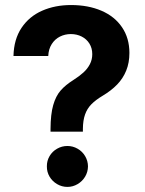

<svg xmlns="http://www.w3.org/2000/svg" viewBox="-20 -737 578 766"><path d="M273.2 -418.1Q297.5 -433.6 313.4 -448.3Q329.4 -463 338.7 -481.1Q348.1 -499.2 348.1 -520.9Q348.1 -544.8 336.8 -563Q325.5 -581.2 305.9 -591.2Q286.3 -601.1 262.6 -601.1Q239.3 -601.1 219.1 -591Q199 -580.9 186.4 -561.1Q173.7 -541.2 172.5 -513.7H33.8Q35.3 -580.1 65.9 -625.9Q96.5 -671.6 148 -694.2Q199.5 -716.9 263.4 -716.9Q331.9 -716.9 384.7 -694.2Q437.6 -671.5 466.9 -628.1Q496.3 -584.7 496.3 -525.7Q496.3 -486.5 483.5 -455.2Q470.8 -423.9 447.4 -399.8Q424 -375.6 390.2 -355.4Q361.5 -338.3 344.5 -320.9Q327.5 -303.6 319.3 -280.1Q311 -256.7 310.7 -222.9V-211.7H181.6V-222.9Q181.9 -281.6 192.3 -317.7Q202.7 -353.9 221.8 -375.8Q240.8 -397.7 273.2 -418.1ZM167 -73.3Q166.7 -95.3 177.7 -114.1Q188.7 -132.9 207.8 -143.7Q226.8 -154.6 249 -154.6Q270.6 -154.6 289.6 -143.7Q308.6 -132.9 319.7 -114Q330.8 -95.2 331 -73.3Q330.8 -51.2 319.7 -32.4Q308.6 -13.7 289.6 -2.5Q270.6 8.7 249 8.7Q226.8 8.7 207.8 -2.5Q188.7 -13.7 177.7 -32.3Q166.7 -51 167 -73.3Z"/></svg>

Font: Pretendard Variable
Style: Regular
Weight: 400
Designer: Base glyphs from Inter by Rasmus Andersson; Hangul glyphs from Noto Sans CJK(Source Han Sans) by Jang Soo-young and Kang
Foundry: Kil Hyung-jin
Version: Version 1.100;FEAKit 1.0